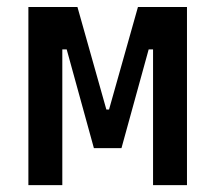

<svg xmlns="http://www.w3.org/2000/svg" viewBox="-20 -538 626 558"><path d="M276.4 -107.4 291 -219.7H296.9L380.9 -517.6H440.4V-394.5H412.1L333 -107.4ZM62.5 0V-517.6H161.1V0ZM252.9 -107.4 173.8 -394.5H145.5V-517.6H205.1L289.1 -219.7H293L302.7 -107.4ZM424.8 0V-517.6H523.4V0Z"/></svg>

Font: Cascadia Code PL
Style: Regular
Weight: 400
Monospace: yes
Designer: Aaron Bell
Foundry: Saja Typeworks
Version: Version 2102.003